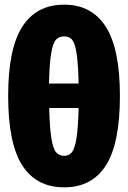

<svg xmlns="http://www.w3.org/2000/svg" viewBox="-20 -784 549 823"><path d="M494 -373Q494 -169 434 -75Q374 19 255 19Q136 19 75.5 -75Q15 -169 15 -373Q15 -575 75.5 -669.5Q136 -764 255 -764Q373 -764 433.5 -669.5Q494 -575 494 -373ZM190 -426H317Q315 -514 308 -557Q301 -600 289 -614Q277 -628 255 -628Q233 -628 220 -614Q207 -600 199.5 -556.5Q192 -513 190 -426ZM317 -321H191Q193 -234 200.5 -189.5Q208 -145 221 -130.5Q234 -116 255 -116Q275 -116 287.5 -130.5Q300 -145 307.5 -189.5Q315 -234 317 -321Z"/></svg>

Font: Fira Sans Condensed Black
Style: Regular
Weight: 900
Width: 3
Designer: Carrois Corporate & Edenspiekermann AG
Foundry: Carrois Corporate GbR & Edenspiekermann AG
Version: Version 4.203